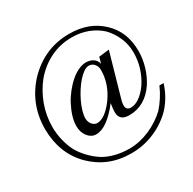

<svg xmlns="http://www.w3.org/2000/svg" viewBox="-206 -959 1403 1399"><g transform="rotate(-30 495.0 -259.5)"><path d="M620.1 -405.8Q620.1 -421.4 615.5 -434.6Q610.8 -447.8 602.3 -457.5Q593.8 -467.3 582.3 -472.7Q570.8 -478 557.1 -478Q537.1 -478 513.4 -461.7Q489.7 -445.3 466.1 -418.5Q442.4 -391.6 420.4 -357.4Q398.4 -323.2 381.6 -287.4Q364.7 -251.5 354.7 -217.3Q344.7 -183.1 344.7 -156.2Q344.7 -142.6 349.4 -129.4Q354 -116.2 362.1 -106.4Q370.1 -96.7 380.9 -90.6Q391.6 -84.5 403.3 -84.5Q437 -84.5 473.1 -110.8Q509.3 -137.2 545.9 -187Q583 -238.8 601.6 -293.9Q620.1 -349.1 620.1 -405.8ZM967.3 -95.7Q952.6 -46.9 927.7 -2.7Q902.8 41.5 870.1 78.1Q838.4 112.3 796.1 141.6Q753.9 170.9 709 189.9Q616.7 231 510.7 231Q410.2 231 329.1 197.8Q248 164.6 181.6 99.1Q116.2 32.2 84.2 -50.8Q52.2 -133.8 51.3 -234.4Q51.3 -342.3 88.1 -434.3Q125 -526.4 196.8 -601.1Q268.1 -673.8 356.4 -712.2Q444.8 -750.5 549.3 -750.5Q635.3 -750.5 702.6 -725.1Q770 -699.7 821.8 -649.9Q875 -599.6 900.6 -535.2Q926.3 -470.7 926.3 -388.7Q926.3 -356 921.1 -323Q916 -290 906.5 -258.5Q897 -227.1 883.5 -197.5Q870.1 -168 853 -141.6Q812.5 -81.1 757.6 -49.1Q702.6 -17.1 635.7 -17.1Q592.8 -17.1 572.8 -35.4Q552.7 -53.7 552.7 -90.3Q552.7 -102.5 554.7 -120.6Q556.6 -138.7 560.5 -162.1Q505.4 -90.8 454.3 -54Q403.3 -17.1 356.9 -17.1Q335.4 -17.1 317.6 -27.1Q299.8 -37.1 286.9 -54.2Q273.9 -71.3 266.8 -93.5Q259.8 -115.7 259.8 -140.1Q259.8 -178.7 272.9 -221.9Q286.1 -265.1 309.6 -309.6Q331.5 -350.6 361.3 -387.7Q391.1 -424.8 423.3 -452.1Q457 -480.5 489.3 -494.6Q521.5 -508.8 550.3 -509.3Q585.4 -509.3 610.1 -493.4Q634.8 -477.5 643.1 -445.8Q646.5 -455.6 650.1 -469.5Q653.8 -483.4 656.7 -496.1L743.7 -506.3L651.4 -183.1Q642.6 -155.3 637.9 -134.8Q633.3 -114.3 633.3 -100.1Q633.3 -59.6 672.9 -59.6Q709 -59.6 746.1 -85.7Q783.2 -111.8 816.9 -159.2Q851.1 -210.4 870.4 -271Q889.6 -331.5 889.6 -398.4Q889.6 -466.3 863.5 -525.6Q837.4 -585 794.4 -629.4Q747.6 -672.4 686.3 -695.6Q625 -718.8 553.2 -718.8Q456.1 -718.8 373 -678.2Q290 -637.7 226.6 -563.5Q168.9 -491.2 137.2 -404.1Q105.5 -316.9 105.5 -222.2Q105.5 -166 118.4 -112.3Q131.3 -58.6 154.8 -11.2Q167 10.7 183.3 32.5Q199.7 54.2 218.8 74Q237.8 93.8 259 111.1Q280.3 128.4 302.2 142.1H301.8Q348.1 168.5 401.9 181.4Q455.6 194.3 514.6 194.3Q558.6 194.3 602.1 184.6Q645.5 174.8 686 157.2Q726.6 139.6 763.4 115.5Q800.3 91.3 831.1 62.5Q860.4 30.3 887.2 -11.2Q914.1 -52.7 932.1 -95.7Z"/></g></svg>

Font: HM XNiloofar
Style: Regular
Weight: 400
Designer: Hossein Movahhedian
Version: Version 2.8, 2015